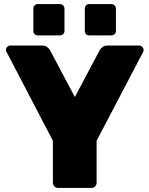

<svg xmlns="http://www.w3.org/2000/svg" viewBox="-20 -924 735 944"><path d="M266 0Q255 0 247.5 -7.5Q240 -15 240 -26V-232L12 -669Q11 -671 10 -673.5Q9 -676 9 -678Q9 -687 15.5 -693.5Q22 -700 31 -700H187Q205 -700 214 -691Q223 -682 226 -677L348 -447L470 -677Q472 -682 481.5 -691Q491 -700 508 -700H665Q673 -700 679.5 -693.5Q686 -687 686 -678Q686 -676 685.5 -673.5Q685 -671 684 -669L455 -232V-26Q455 -15 447.5 -7.5Q440 0 429 0ZM419 -750Q409 -750 403 -756Q397 -762 397 -773V-881Q397 -891 403 -897.5Q409 -904 419 -904H527Q537 -904 543.5 -897.5Q550 -891 550 -881V-773Q550 -762 543.5 -756Q537 -750 527 -750ZM167 -750Q156 -750 150 -756Q144 -762 144 -773V-881Q144 -891 150 -897.5Q156 -904 167 -904H274Q284 -904 290.5 -897.5Q297 -891 297 -881V-773Q297 -762 290.5 -756Q284 -750 274 -750Z"/></svg>

Font: Rubik ExtraBold
Style: Regular
Weight: 800
Designer: Hubert and Fischer
Foundry: Hubert and Fischer
Version: Version 2.300;gftools[0.9.30]